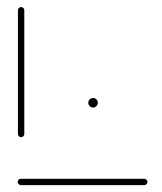

<svg xmlns="http://www.w3.org/2000/svg" viewBox="-20 -539 471 559"><path d="M409.3 -9.3Q409.3 -5.6 406.5 -2.8Q403.7 0 400 0H40.7Q37 0 34.3 -2.8Q31.5 -5.6 31.5 -9.3Q31.5 -13.3 34.3 -15.9Q37 -18.5 40.7 -18.5H400Q403.7 -18.5 406.5 -15.7Q409.3 -13 409.3 -9.3ZM41.5 -139.6Q37.8 -139.6 35 -142.4Q32.2 -145.2 32.2 -148.9V-509.3Q32.2 -513 35 -515.7Q37.8 -518.5 41.5 -518.5Q45.2 -518.5 48 -515.7Q50.7 -513 50.7 -509.3V-148.9Q50.7 -145.2 48.1 -142.4Q45.6 -139.6 41.5 -139.6ZM237 -240Q237 -245.6 241.1 -249.6Q245.2 -253.7 251.1 -253.7Q256.7 -253.7 260.7 -249.6Q264.8 -245.6 264.8 -240Q264.8 -234.1 260.7 -230Q256.7 -225.9 251.1 -225.9Q245.2 -225.9 241.1 -230Q237 -234.1 237 -240Z"/></svg>

Font: 26F Galaxy Sans Hairline
Style: Regular
Weight: 50
Designer: C₂₉H₂₅N₃O₅
Version: Version 1.100